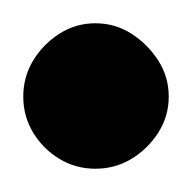

<svg xmlns="http://www.w3.org/2000/svg" viewBox="-32 -293 165 165"><path d="M-12 -210Q-12 -193 -3.5 -179Q5 -165 19 -156.5Q33 -148 50 -148Q67 -148 81 -156.5Q95 -165 104 -179Q113 -193 113 -210Q113 -227 104 -241Q95 -255 81 -264Q67 -273 50 -273Q33 -273 19 -264Q5 -255 -3.5 -241Q-12 -227 -12 -210Z"/></svg>

Font: Linefont Medium
Style: Regular
Weight: 500
Monospace: yes
Version: Version 3.002;gftools[0.9.33]